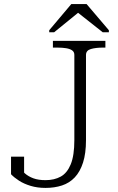

<svg xmlns="http://www.w3.org/2000/svg" viewBox="-20 -910 578 940"><path d="M239 -710H496V-677H485Q449 -677 425 -670Q401 -663 401 -641V-224Q401 -159 386.5 -114Q372 -69 346 -41.5Q320 -14 283.5 -2Q247 10 203 10Q163 10 130 0Q97 -10 73 -25.5Q49 -41 34 -57V-143H98V-49Q85 -52 76.5 -58.5Q68 -65 66 -72.5Q64 -80 66 -85.5Q68 -91 74 -92Q85 -76 102 -61Q119 -46 143.5 -37Q168 -28 203 -28Q246 -28 277.5 -45.5Q309 -63 326.5 -106Q344 -149 344 -224V-641Q344 -656 333 -663.5Q322 -671 303.5 -674Q285 -677 260 -677H239ZM404 -890H329L221 -762V-752H245L379 -861H345L483 -752H513V-762Z"/></svg>

Font: Roboto Serif 36pt ExtraLight
Style: Regular
Weight: 250
Designer: Greg Gazdowicz
Foundry: Commercial Type
Version: Version 1.008